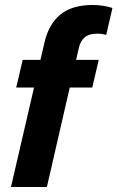

<svg xmlns="http://www.w3.org/2000/svg" viewBox="-20 -750 471 770"><path d="M24 0 158 -578Q175 -653 222 -691.5Q269 -730 351 -730Q372 -730 392 -727Q412 -724 431 -718L406 -610Q399 -612 390 -613.5Q381 -615 371 -615Q337 -615 320 -600.5Q303 -586 297 -561L168 0ZM45 -399 71 -510H376L350 -399Z"/></svg>

Font: Instrument Sans SemiCondensed
Style: Bold Italic
Weight: 700
Width: 4
Italic angle: -13°
Designer: Rodrigo Fuenzalida
Foundry: fragTYPE
Version: Version 1.000;gftools[0.9.28]